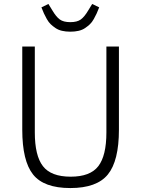

<svg xmlns="http://www.w3.org/2000/svg" viewBox="-20 -932 709 964"><path d="M188 -895 223.1 -912.1 242.2 -880.9Q261.7 -847.7 280.3 -834.2Q298.8 -820.8 333 -820.8Q367.2 -820.8 385.7 -834.2Q404.3 -847.7 423.8 -880.9L442.9 -912.1L478 -895Q470.7 -876 465.3 -864.3Q460 -852.5 450.9 -836.4Q441.9 -820.3 431.6 -810.5Q421.4 -800.8 407.5 -791.3Q393.6 -781.7 374.8 -777.3Q356 -772.9 333 -772.9Q310.1 -772.9 291.3 -777.3Q272.5 -781.7 258.5 -791.3Q244.6 -800.8 234.4 -810.5Q224.1 -820.3 215.1 -836.4Q206.1 -852.5 200.7 -864.3Q195.3 -876 188 -895ZM333 12.2Q200.2 12.2 146 -55.9Q91.8 -124 91.8 -280.8V-698.2H154.8V-267.1Q154.8 -150.4 195.6 -97.7Q236.3 -44.9 335 -44.9Q433.1 -44.9 473.6 -97.7Q514.2 -150.4 514.2 -267.1V-698.2H577.1V-280.8Q577.1 -124.5 521.7 -56.2Q466.3 12.2 333 12.2Z"/></svg>

Font: Anuphan Light
Style: Regular
Weight: 300
Designer: Mike Abbink, Paul van der Laan, Pieter van Rosmalen, Mint Tantisuwanna
Foundry: Bold Monday; Cadson Demak
Version: Version 3.002;hotconv 1.0.109;makeotfexe 2.5.65596